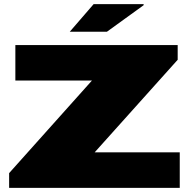

<svg xmlns="http://www.w3.org/2000/svg" viewBox="-20 -905 917 925"><path d="M24 0V-71L423 -517H54V-688H836V-617L436 -171H846V0ZM316 -752 431 -885H672V-880L495 -752Z"/></svg>

Font: Archivo Expanded Black
Style: Regular
Weight: 900
Width: 7
Designer: Hector Gatti
Foundry: Omnibus-Type
Version: Version 2.001